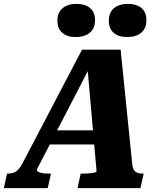

<svg xmlns="http://www.w3.org/2000/svg" viewBox="-72 -970 829 990"><path d="M181 -298H445L436 -225H154ZM378 -632 395 -631 118 -96Q117 -90 124 -85Q131 -80 145.5 -77.5Q160 -75 180 -75H191L174 0H-52L-36 -75H-30Q-7 -75 10 -85.5Q27 -96 44 -128L351 -714H550L610 -122Q613 -94 626.5 -84.5Q640 -75 664 -75H669L652 0H328L344 -75H357Q377 -75 392 -76.5Q407 -78 416 -80.5Q425 -83 426 -86ZM319 -779Q275 -779 249.5 -800.5Q224 -822 224 -863Q224 -905 250.5 -927.5Q277 -950 322 -950Q367 -950 392.5 -928.5Q418 -907 418 -866Q418 -824 391.5 -801.5Q365 -779 319 -779ZM584 -779Q540 -779 514.5 -800.5Q489 -822 489 -863Q489 -905 515.5 -927.5Q542 -950 588 -950Q632 -950 657.5 -928.5Q683 -907 683 -866Q683 -824 656.5 -801.5Q630 -779 584 -779Z"/></svg>

Font: Roboto Serif
Style: Bold Italic
Weight: 700
Italic angle: -10°
Designer: Greg Gazdowicz
Foundry: Commercial Type
Version: Version 1.008